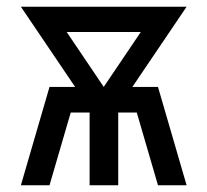

<svg xmlns="http://www.w3.org/2000/svg" viewBox="-20 -550 616 570"><path d="M42 0H127L190 -216H246V0H331V-216H386L449 0H534L449 -292H373L534 -530H42L203 -292H127ZM288 -292 178 -455H398Z"/></svg>

Font: Iosevka Sparkle
Style: Regular
Weight: 400
Designer: Belleve Invis
Foundry: Belleve Invis
Version: Version 4.5.0; ttfautohint (v1.8.3)